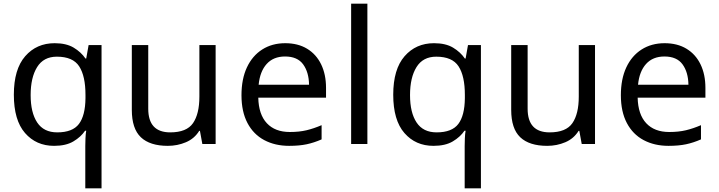

<svg xmlns="http://www.w3.org/2000/svg" viewBox="-20 -780 3892 1040"><path d="M442 11Q442 -7 443 -31Q444 -55 447 -72H441Q418 -38 377.5 -14Q337 10 273 10Q176 10 115.5 -59.5Q55 -129 55 -267Q55 -405 116.5 -475.5Q178 -546 276 -546Q339 -546 379 -522Q419 -498 443 -463H447L460 -536H530V240H442ZM290 -63Q373 -63 407.5 -108.5Q442 -154 443 -248V-266Q443 -368 409 -420.5Q375 -473 288 -473Q216 -473 181 -416.5Q146 -360 146 -265Q146 -170 181.5 -116.5Q217 -63 290 -63Z M1148 -536V0H1076L1063 -71H1059Q1033 -29 987 -9.5Q941 10 889 10Q792 10 743 -36.5Q694 -83 694 -185V-536H783V-191Q783 -63 902 -63Q991 -63 1025.5 -113Q1060 -163 1060 -257V-536Z M1525 -546Q1594 -546 1643.5 -516Q1693 -486 1719.5 -431.5Q1746 -377 1746 -304V-251H1379Q1381 -160 1425.5 -112.5Q1470 -65 1550 -65Q1601 -65 1640.5 -74.5Q1680 -84 1722 -102V-25Q1681 -7 1641 1.5Q1601 10 1546 10Q1470 10 1411.5 -21Q1353 -52 1320.5 -113.5Q1288 -175 1288 -264Q1288 -352 1317.5 -415Q1347 -478 1400.5 -512Q1454 -546 1525 -546ZM1524 -474Q1461 -474 1424.5 -433.5Q1388 -393 1381 -321H1654Q1653 -389 1622 -431.5Q1591 -474 1524 -474Z M1970 0H1882V-760H1970Z M2497 11Q2497 -7 2498 -31Q2499 -55 2502 -72H2496Q2473 -38 2432.5 -14Q2392 10 2328 10Q2231 10 2170.5 -59.5Q2110 -129 2110 -267Q2110 -405 2171.5 -475.5Q2233 -546 2331 -546Q2394 -546 2434 -522Q2474 -498 2498 -463H2502L2515 -536H2585V240H2497ZM2345 -63Q2428 -63 2462.5 -108.5Q2497 -154 2498 -248V-266Q2498 -368 2464 -420.5Q2430 -473 2343 -473Q2271 -473 2236 -416.5Q2201 -360 2201 -265Q2201 -170 2236.5 -116.5Q2272 -63 2345 -63Z M3203 -536V0H3131L3118 -71H3114Q3088 -29 3042 -9.5Q2996 10 2944 10Q2847 10 2798 -36.5Q2749 -83 2749 -185V-536H2838V-191Q2838 -63 2957 -63Q3046 -63 3080.5 -113Q3115 -163 3115 -257V-536Z M3580 -546Q3649 -546 3698.5 -516Q3748 -486 3774.5 -431.5Q3801 -377 3801 -304V-251H3434Q3436 -160 3480.5 -112.5Q3525 -65 3605 -65Q3656 -65 3695.5 -74.5Q3735 -84 3777 -102V-25Q3736 -7 3696 1.5Q3656 10 3601 10Q3525 10 3466.5 -21Q3408 -52 3375.5 -113.5Q3343 -175 3343 -264Q3343 -352 3372.5 -415Q3402 -478 3455.5 -512Q3509 -546 3580 -546ZM3579 -474Q3516 -474 3479.5 -433.5Q3443 -393 3436 -321H3709Q3708 -389 3677 -431.5Q3646 -474 3579 -474Z"/></svg>

Font: Noto Sans Palmyrene
Style: Regular
Weight: 400
Designer: Monotype Design Team
Foundry: Monotype Imaging Inc.
Version: Version 2.001; ttfautohint (v1.8.4.7-5d5b)